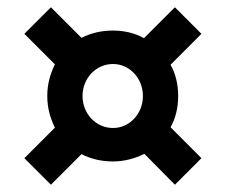

<svg xmlns="http://www.w3.org/2000/svg" viewBox="-20 -614 620 528"><path d="M110 -350C110 -318 118 -289 131 -263L47 -179L120 -106L204 -190C230 -177 259 -170 290 -170C322 -170 351 -178 377 -191L461 -106L534 -179L449 -264C463 -289 470 -318 470 -350C470 -382 463 -411 449 -436L534 -521L461 -594L376 -509C351 -523 322 -530 290 -530C259 -530 230 -523 204 -510L120 -594L47 -521L131 -437C118 -411 110 -382 110 -350ZM291 -262C244 -262 207 -301 207 -350C207 -399 244 -438 291 -438C336 -438 373 -399 373 -350C373 -301 336 -262 291 -262Z"/></svg>

Font: CommitMono-dimboump
Style: Bold
Weight: 700
Monospace: yes
Designer: Eigil Nikolajsen
Foundry: Eigil Nikolajsen
Version: Version 1.143